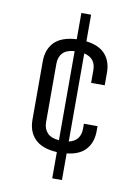

<svg xmlns="http://www.w3.org/2000/svg" viewBox="-93 -811 696 972"><g transform="rotate(10 255.0 -325.0)"><path d="M355 -200H425V-175Q425 -117 393 -80.5Q361 -44 295 -37V100H245V-35Q169 -39 132 -76Q95 -113 95 -175V-475Q95 -537 131.5 -574Q168 -611 245 -615V-750H295V-613Q361 -605 393 -569Q425 -533 425 -475V-410H355V-475Q355 -537 295 -551V-98Q355 -112 355 -175ZM165 -175Q165 -141 184.5 -120Q204 -99 245 -96V-554Q204 -551 184.5 -530.5Q165 -510 165 -475Z"/></g></svg>

Font: Unica One
Style: Regular
Weight: 400
Designer: Eduardo Rodriguez Tunni
Foundry: Eduardo Rodriguez Tunni
Version: Version 2.000; ttfautohint (v1.8.4.7-5d5b);gftools[0.9.23]